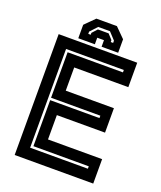

<svg xmlns="http://www.w3.org/2000/svg" viewBox="-154 -947 878 1045"><g transform="rotate(20 285.0 -425.0)"><path d="M57.5 0V-700H512.5V-558.5H199V-424H478V-282.5H199V-141.5H512.5V0ZM123 -66H457.5V-80H137V-346.5H422.5V-360.5H137V-624H457.5V-638H123ZM340.5 -849.5 396.5 -793.5V-715.5H300.5V-753.5H261.5V-715.5H165.5V-793.5L221.5 -849.5ZM314.5 -810.5H246.5L208.5 -769.5V-756.5H222.5V-767.5L249.5 -797H311.5L338.5 -767.5V-756.5H352.5V-769.5Z"/></g></svg>

Font: Tourney
Style: Bold
Weight: 700
Designer: Tyler Finck
Foundry: Etcetera Type Co
Version: Version 1.015